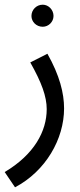

<svg xmlns="http://www.w3.org/2000/svg" viewBox="-47 -568 341 818"><path d="M135 -454C160 -454 181 -475 181 -500C181 -526 160 -548 135 -548C108 -548 87 -526 87 -500C87 -475 108 -454 135 -454ZM17 230C148 161 226 24 226 -106C226 -171 207 -247 155 -339L82 -302C130 -217 152 -157 152 -103C152 -9 99 90 -27 165Z"/></svg>

Font: Noto Sans Arabic ExtCond
Style: Regular
Weight: 400
Width: 2
Designer: Monotype Design Team, Nadine Chahine, Nizar Qandah and Khaled Hosny
Foundry: Monotype Imaging Inc.
Version: Version 2.012